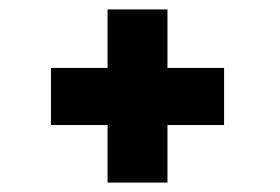

<svg xmlns="http://www.w3.org/2000/svg" viewBox="-20 -439 594 407"><path d="M208 -419H335V-295H455V-174H335V-52H208V-174H88V-295H208Z"/></svg>

Font: Reem Kufi Fun
Style: Regular
Weight: 400
Designer: Khaled Hosny
Version: Version 1.005